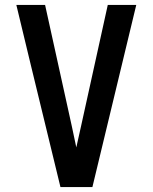

<svg xmlns="http://www.w3.org/2000/svg" viewBox="-20 -755 616 775"><path d="M224 0H353L530 -735H415L307 -245Q302 -224 297.5 -202.5Q293 -181 288 -160Q284 -181 279 -202.5Q274 -224 270 -245L162 -735H46L105 -490Z"/></svg>

Font: Iosevka Sparkle Semibold
Style: Regular
Weight: 600
Designer: Belleve Invis
Foundry: Belleve Invis
Version: Version 4.5.0; ttfautohint (v1.8.3)